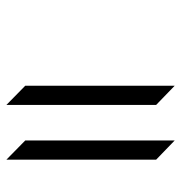

<svg xmlns="http://www.w3.org/2000/svg" viewBox="-3 -607 562 596"><g transform="rotate(90 278.0 -309.0)"><path d="M246.1 -106.4V-570.3L305.7 -512.7V-47.9ZM416 -106.4V-570.3L475.6 -512.7V-47.9Z"/></g></svg>

Font: Podda
Style: Regular
Weight: 400
Designer: Md. Tanbin Islam Siyam
Foundry: Tanbin Islam Siyam
Version: Version 0.258